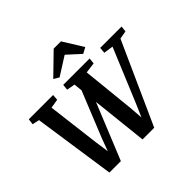

<svg xmlns="http://www.w3.org/2000/svg" viewBox="-228 -1256 1517 1517"><g transform="rotate(-45 531.0 -497.0)"><path d="M178.2 5 77.8 -681.3 19.2 -694.1 25.3 -743H296.9L293.2 -693.4L217.5 -681.1L272 -238.2L297 -64.4L267.6 -67.3L327.9 -229.7L485.9 -620L503.6 -479.3L306.2 5ZM548.5 5 474.4 -681.5 405.1 -694.1 409.9 -743H705L699.9 -693L611.1 -681.5L656.5 -238.2L669.6 -64L641.2 -68.5L712.6 -233.1L899 -681.3L819 -693L823 -743H1062L1056.4 -694.1L988.4 -682L678.9 5ZM387.1 -831.4 559.4 -998.9H640.3L744.7 -831.1L694.7 -804.3Q667.8 -828.9 640.8 -853.8Q613.8 -878.8 586.4 -903.2Q547.6 -878.8 508.8 -854Q470.1 -829.3 431.3 -804.9Z"/></g></svg>

Font: Merriweather Light
Style: Italic
Weight: 300
Italic angle: -7.8°
Designer: Eben Sorkin
Foundry: Eben Sorkin
Version: Version 2.101